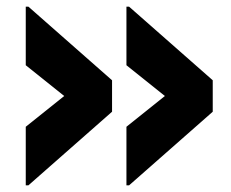

<svg xmlns="http://www.w3.org/2000/svg" viewBox="-20 -595 692 574"><path d="M358 -41V-216L473 -308L358 -400V-575H366L616 -355V-261L366 -41ZM57 -41V-216L172 -308L57 -400V-575H65L315 -355V-261L65 -41Z"/></svg>

Font: Kufam ExtraBold
Style: Regular
Weight: 800
Designer: Wael Morcos, Artur Schmal
Foundry: Original Type
Version: Version 1.300; ttfautohint (v1.8.3)